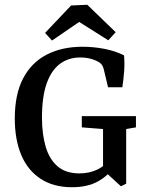

<svg xmlns="http://www.w3.org/2000/svg" viewBox="-20 -776 619 805"><path d="M282 9Q204 9 150 -26.5Q96 -62 69 -126.5Q42 -191 42 -279Q42 -380 76.5 -446.5Q111 -513 175 -546.5Q239 -580 326 -580Q373 -580 418.5 -571Q464 -562 500 -544Q503 -511 500.5 -477.5Q498 -444 493 -410H433L415 -486Q412 -497 408 -503Q404 -509 397 -514Q383 -523 362.5 -529Q342 -535 316 -535Q267 -535 231 -508Q195 -481 175.5 -425.5Q156 -370 156 -283Q156 -214 171.5 -161Q187 -108 221.5 -78.5Q256 -49 313 -49Q355 -49 389 -65.5Q423 -82 444 -117L459 -79Q434 -39 390 -15Q346 9 282 9ZM487 5 427 -50H412V-235L323 -242V-289H550V-242L509 -235V-6ZM169 -638 278 -753 346 -756 465 -641 434 -607 312 -684 198 -606Z"/></svg>

Font: Yrsa Medium
Style: Regular
Weight: 500
Designer: Anna Giedrys (Yrsa+Rasa design), David Brezina (Yrsa art-direction, Rasa art-direction, design)
Foundry: Rosetta Type Foundry
Version: Version 2.004